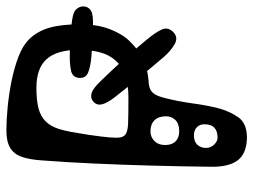

<svg xmlns="http://www.w3.org/2000/svg" viewBox="-116 -633 793 601"><g transform="rotate(-90 280.5 -332.5)"><path d="M159 -452Q152.5 -407 150.8 -384.2Q149 -361.5 151 -352.2Q153 -343 158 -338Q167 -329 195 -328Q223 -327 277 -327Q318.5 -327 347 -337.8Q375.5 -348.5 392.8 -368.5Q410 -388.5 417.5 -417.2Q425 -446 425 -482Q425 -550.5 396.2 -582.8Q367.5 -615 306 -615Q268.5 -615 243 -608.8Q217.5 -602.5 201 -586Q193.5 -578.5 187.8 -568.8Q182 -559 177.2 -544.2Q172.5 -529.5 168.2 -507Q164 -484.5 159 -452ZM59 -66Q60 -157.5 62.5 -250.8Q65 -344 69 -432.5Q73 -521 79 -599Q81.5 -636.5 90 -660.8Q98.5 -685 118 -697Q137.5 -709 172.5 -709Q205 -709 246.2 -705Q287.5 -701 329 -692.5Q370.5 -684 404.5 -670.8Q438.5 -657.5 457 -639Q482.5 -613.5 493.8 -575.8Q505 -538 505 -478Q505 -425.5 489.8 -385.5Q474.5 -345.5 451 -322Q428.5 -299.5 407 -287.2Q385.5 -275 365.5 -270Q345.5 -265 328 -264Q313 -263.5 302.8 -259.2Q292.5 -255 285.8 -244Q279 -233 274 -212Q263.5 -171 257.2 -125Q251 -79 242 -45Q233 -10.5 214 16.8Q195 44 150 44Q100.5 43 79.5 15.5Q58.5 -12 59 -66ZM455 -272Q480.5 -241.5 488.8 -222.2Q497 -203 481 -187Q464.5 -170.5 443.8 -181.8Q423 -193 402 -217Q370 -254.5 338.8 -292.5Q307.5 -330.5 278 -368Q258.5 -393 254.5 -409.5Q250.5 -426 263 -437Q275 -447 290.8 -441.8Q306.5 -436.5 331 -410Q362 -378 393.2 -343.5Q424.5 -309 455 -272ZM500 -505.5Q540 -502 550.5 -491.8Q561 -481.5 561 -468Q561 -454 549 -445.2Q537 -436.5 498 -438Q474 -439 450.5 -440Q427 -441 403 -443Q371.5 -446 354.2 -453Q337 -460 337 -478Q337 -501.5 359.2 -506.5Q381.5 -511.5 416 -510.5Q435 -510 456.8 -508.8Q478.5 -507.5 500 -505.5ZM89 -74Q99 -74 104 -66.2Q109 -58.5 109 -42Q109 -21 104 -15Q99 -9 92 -9Q90 -9 87.8 -9Q85.5 -9 83 -9Q75 -9 70 -17.5Q65 -26 65 -43Q65 -60.5 69.8 -67.2Q74.5 -74 82 -74Q83.5 -74 85.5 -74Q87.5 -74 89 -74ZM170 -168Q194 -168 205.5 -180.2Q217 -192.5 217 -209Q217 -233 204.5 -245.5Q192 -258 170 -258Q152 -258 139.5 -245.5Q127 -233 127 -212Q127 -191 138.5 -179.5Q150 -168 170 -168ZM150 -48Q170.5 -48 181.2 -58Q192 -68 192 -89Q192 -104 182.5 -113Q173 -122 157 -122Q137.5 -122 127.8 -111.2Q118 -100.5 118 -84Q118 -69 128.5 -58.5Q139 -48 150 -48Z"/></g></svg>

Font: Kablammo
Style: Regular
Weight: 400
Designer: Travis Kochel, Lizy Gershenzon, Daria Petrova, Ethan Cohen
Foundry: Vectro Type Foundry
Version: Version 1.002